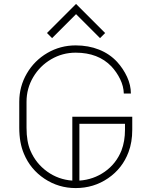

<svg xmlns="http://www.w3.org/2000/svg" viewBox="-20 -942 780 977"><path d="M115 -424V-292Q115 -221 135 -175Q163 -110 220 -69Q277 -28 348 -23V-348H653V-282Q653 -218 634 -168Q603 -85 530 -35Q457 15 365 15Q278 15 206.5 -32.5Q135 -80 102 -159Q78 -215 78 -292V-424Q78 -502 116.5 -568Q155 -634 221 -672.5Q287 -711 365 -711Q430 -711 484 -689.5Q538 -668 576 -627Q607 -593 626.5 -551Q646 -509 646 -466H610Q609 -503 591.5 -539Q574 -575 547 -604Q480 -674 365 -674Q298 -674 240.5 -640.5Q183 -607 149 -549.5Q115 -492 115 -424ZM616 -312H384V-23Q456 -28 513.5 -68.5Q571 -109 598 -176Q616 -223 616 -282ZM219 -774 367 -922 515 -774 489 -748 367 -870 245 -748Z"/></svg>

Font: Major Mono Display
Style: Regular
Weight: 400
Designer: Emre Parlak
Foundry: Emre Parlak
Version: Version 2.000; ttfautohint (v1.8) -l 8 -r 50 -G 200 -x 14 -D